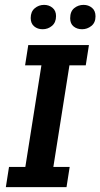

<svg xmlns="http://www.w3.org/2000/svg" viewBox="-20 -768 412 788"><path d="M4 0 17 -83H84L150 -500H83L96 -583H345L332 -500H265L199 -83H266L253 0ZM155 -648Q134 -648 120 -660Q106 -672 106 -694Q106 -720 122.5 -734Q139 -748 161 -748Q181 -748 195.5 -736Q210 -724 210 -702Q210 -676 193.5 -662Q177 -648 155 -648ZM317 -648Q296 -648 282 -659.5Q268 -671 268 -693Q268 -721 284.5 -734.5Q301 -748 323 -748Q343 -748 357.5 -736Q372 -724 372 -701Q372 -675 355 -661.5Q338 -648 317 -648Z"/></svg>

Font: Rokkitt SemiBold
Style: Italic
Weight: 600
Italic angle: -9°
Designer: Vernon Adams
Foundry: Vernon Adams
Version: Version 3.103